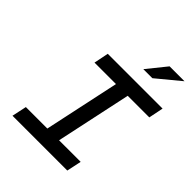

<svg xmlns="http://www.w3.org/2000/svg" viewBox="-240 -1018 1157 1157"><g transform="rotate(45 338.0 -440.0)"><path d="M676 -670H209L190 -576H373L270 -94H87L67 0H534L554 -94H370L473 -576H657ZM426 -756H503L653 -880H526Z"/></g></svg>

Font: LT Wave Mono Medium
Style: Italic
Weight: 500
Designer: Daniel Lyons
Version: Version 2.5 (Glyphs App)